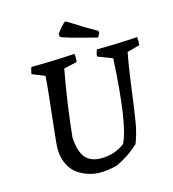

<svg xmlns="http://www.w3.org/2000/svg" viewBox="-122 -936 946 1049"><g transform="rotate(-15 351.0 -411.5)"><path d="M494 -704Q302 -752 293 -762L292 -779Q305 -797 320.5 -814.5Q336 -832 343 -835L356 -829L449 -771L505 -739L507 -727Q498 -708 494 -704ZM315 12Q283 12 252 2.5Q221 -7 191 -27Q161 -47 142 -86Q123 -125 123 -177Q123 -198 142 -366.5Q161 -535 163 -575L91 -605Q95 -630 101 -643Q214 -643 347 -651Q350 -627 347 -605L272 -588Q236 -393 218 -213Q222 -135 251 -98.5Q280 -62 342 -62Q417 -62 475 -106Q526 -203 545 -573L462 -605Q463 -623 471 -643Q579 -643 701 -651Q704 -627 701 -605L630 -586Q611 -485 597 -374Q583 -263 572 -200Q561 -137 541 -88Q483 -34 411 -1Q359 12 315 12Z"/></g></svg>

Font: Albura Medium
Style: Italic
Weight: 462
Italic angle: -7°
Designer: Mercedes Jáuregui
Foundry: Omnibus-Type Team
Version: Version 1.000